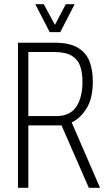

<svg xmlns="http://www.w3.org/2000/svg" viewBox="-20 -888 509 908"><path d="M65 0V-686H238Q310 -686 349.5 -661.5Q389 -637 404 -596Q419 -555 419 -503Q419 -424 390 -376.5Q361 -329 319 -309L453 0H400L271 -295H114V0ZM114 -339H246Q311 -339 340.5 -383Q370 -427 370 -500Q370 -543 359.5 -574.5Q349 -606 320 -624Q291 -642 235 -642H114ZM147 -868H187L252 -748H228L291 -868H333L265 -736H215Z"/></svg>

Font: Archivo ExtraCondensed Thin
Style: Regular
Weight: 250
Width: 2
Designer: Hector Gatti
Foundry: Omnibus-Type
Version: Version 2.001